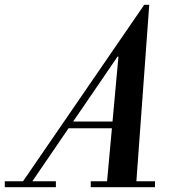

<svg xmlns="http://www.w3.org/2000/svg" viewBox="-111 -784 716 804"><path d="M-18 -20 493 -764 384 -551 21 -20ZM-91 0V-25H123V0ZM269 0V-25H538V0ZM165 -247V-275H434V-247ZM336 -10 385 -547H381L493 -764H514L459 -10Z"/></svg>

Font: Libre Bodoni
Style: Italic
Weight: 400
Italic angle: -13°
Designer: Pablo Impallari, Rodrigo Fuenzalida
Foundry: Impallari Type
Version: Version 2.005;gftools[0.9.23]